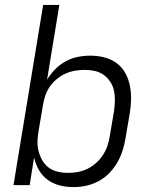

<svg xmlns="http://www.w3.org/2000/svg" viewBox="-20 -755 640 783"><path d="M280 8Q250 8 223 1Q196 -6 174 -22Q152 -38 138.5 -62Q125 -86 119 -113L101 0H35L156 -735H222L172 -430Q186 -453 205 -472.5Q224 -492 248 -505Q272 -518 297.5 -523Q323 -528 348 -528Q378 -528 405.5 -521Q433 -514 455 -498Q477 -482 490.5 -458Q504 -434 509.5 -406.5Q515 -379 514.5 -350Q514 -321 509 -292L492 -192Q488 -167 480 -141.5Q472 -116 458.5 -92.5Q445 -69 425.5 -49Q406 -29 381.5 -16Q357 -3 331 2.5Q305 8 280 8ZM256 -50Q276 -50 296.5 -53.5Q317 -57 336.5 -66.5Q356 -76 372.5 -91Q389 -106 400.5 -124Q412 -142 418.5 -161.5Q425 -181 428 -202L445 -302Q448 -323 448.5 -344Q449 -365 445 -384.5Q441 -404 430 -421Q419 -438 403 -449.5Q387 -461 367 -465.5Q347 -470 326 -470Q306 -470 285.5 -466.5Q265 -463 246.5 -454.5Q228 -446 211 -432Q194 -418 182.5 -401Q171 -384 164.5 -364.5Q158 -345 155 -325L138 -225Q134 -204 133 -182Q132 -160 137 -140Q142 -120 152 -102Q162 -84 178 -72Q194 -60 214.5 -55Q235 -50 256 -50Z"/></svg>

Font: Iosevka Aile Light
Style: Italic
Weight: 300
Italic angle: -9°
Designer: Belleve Invis
Foundry: Belleve Invis
Version: Version 31.1.0; ttfautohint (v1.8.4)